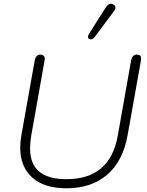

<svg xmlns="http://www.w3.org/2000/svg" viewBox="-20 -1004 793 1034"><path d="M89 -209Q89 -241 95 -275L167 -678Q173 -710 198 -710Q209 -710 215 -704Q221 -698 221 -687Q221 -681 220 -678L148 -272Q142 -236 142 -205Q142 -121 191 -80Q240 -39 338 -39Q572 -39 614 -272L686 -678Q692 -710 718 -710Q740 -710 740 -688Q740 -682 739 -678L667 -275Q642 -136 557 -63Q472 10 338 10Q218 10 153.5 -48Q89 -106 89 -209ZM454 -806Q454 -813 459 -821L547 -960Q563 -984 577 -984Q583 -984 590 -980Q602 -973 602 -963Q602 -955 593 -943L491 -806Q480 -792 469 -792Q467 -792 461 -794Q454 -797 454 -806Z"/></svg>

Font: Kodchasan ExtraLight
Style: Italic
Weight: 275
Italic angle: -10°
Version: Version 1.000; ttfautohint (v1.6)